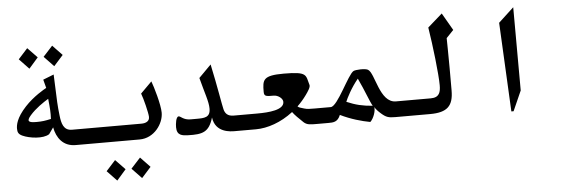

<svg xmlns="http://www.w3.org/2000/svg" viewBox="-67 -1140 5034 1723"><g transform="rotate(-5 2450.0 -278.5)"><path d="M535 -816 448 -907 363 -814 451 -722ZM310 -814 223 -904 139 -811 227 -719ZM560 -140C483 -140 468 -206 460 -276C449 -371 449 -384 439 -648L342 -610L362 -534C342 -523 245 -469 167 -385C77 -288 69 -224 69 -192C69 -160 77 -142 112 -126C173 -98 296 -81 352 -118L393 -176C411 -81 467 0 581 0H700V-140ZM250 -237C180 -237 157 -248 203 -301C255 -361 327 -408 371 -435C380 -350 383 -313 380 -253C328 -241 296 -237 250 -237Z M700 0H1157C1289 0 1375 -124 1375 -222C1375 -296 1326 -461 1307 -510L1206 -409C1225 -361 1257 -230 1258 -196C1260 -155 1224 -140 1186 -140H700ZM1149 347 1233 253 1146 162 1061 255ZM925 350 1008 255 921 165 837 258Z M1594 0C1724 4 1783 -11 1821 -140C1839 0 1978 0 2016 0H2100V-140H2016C1961 -140 1939 -168 1930 -205C1920 -244 1893 -416 1850 -615L1739 -503C1775 -363 1806 -284 1806 -222C1806 -141 1753 -140 1680 -140H1628C1563 -140 1542 -176 1524 -176C1499 -176 1492 -110 1492 -81C1492 -5 1542 -2 1594 0Z M2746 -140C2701 -140 2680 -140 2653 -148C2615 -158 2606 -162 2594 -172C2624 -201 2652 -233 2677 -268C2699 -299 2724 -335 2718 -355C2691 -445 2714 -476 2497 -476C2309 -476 2303 -438 2303 -328C2303 -287 2322 -287 2390 -287C2428 -287 2471 -256 2471 -224C2471 -151 2335 -140 2227 -140H2100V0H2205C2309 0 2433 -42 2541 -126C2561 -98 2595 -65 2635 -27C2664 0 2694 0 2758 0H2800V-140Z M3478 -140C3330 -140 3314 -412 3252 -445C3226 -459 3143 -455 3123 -445C3073 -420 2953 -140 2891 -140H2800V0H2857C2901 0 2941 0 2966 -63C3060 -17 3157 10 3233 24C3264 -5 3287 -72 3280 -106C3292 -85 3310 -66 3334 -45C3377 -7 3399 0 3460 0H3500V-140ZM3034 -175C3045 -204 3092 -298 3155 -373C3210 -258 3242 -161 3267 -119C3177 -126 3116 -140 3034 -175Z M3500 0H3773C3930 0 3984 -56 3984 -195V-397C3984 -549 3981 -608 3981 -666L4046 -734L3956 -890L3825 -775C3851 -615 3882 -349 3882 -250C3882 -189 3870 -140 3792 -140H3500Z M4502 40H4522L4602 -140L4600 -890L4462 -762Z"/></g></svg>

Font: Kawkab Mono
Style: Bold
Weight: 700
Monospace: yes
Designer: Abdullah Arif
Foundry: Abdullah Arif
Version: Version 1.000;PS 000.500;hotconv 1.0.88;makeotf.lib2.5.64775